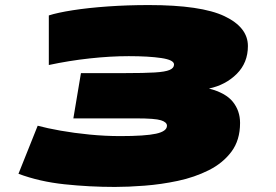

<svg xmlns="http://www.w3.org/2000/svg" viewBox="-20 -730 1090 759"><path d="M53 -43 129 -233Q166 -223 219.5 -213.5Q273 -204 334.5 -198Q396 -192 455 -192Q554 -192 597 -201.5Q640 -211 640 -233Q640 -247 616.5 -254.5Q593 -262 520 -262H270L300 -441H476Q550 -441 591.5 -443.5Q633 -446 650.5 -453.5Q668 -461 668 -475Q668 -493 618 -500.5Q568 -508 489 -508Q416 -508 334 -499Q252 -490 173 -473V-669Q207 -680 267.5 -689.5Q328 -699 406 -704.5Q484 -710 568 -710Q775 -710 867.5 -666Q960 -622 960 -548Q960 -482 916 -438Q872 -394 806 -380Q872 -363 900.5 -327.5Q929 -292 929 -244Q929 -176 895 -130.5Q861 -85 805 -57Q749 -29 683 -15Q617 -1 551.5 4Q486 9 434 9Q334 9 235 -1.5Q136 -12 53 -43Z"/></svg>

Font: Georama ExtraExtended Black
Style: Italic
Weight: 900
Width: 8
Italic angle: -9°
Designer: Jean-Baptiste Levee
Foundry: Production Type
Version: Version 1.000